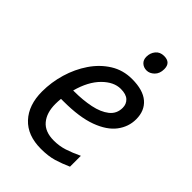

<svg xmlns="http://www.w3.org/2000/svg" viewBox="-219 -831 937 937"><g transform="rotate(45 249.5 -363.0)"><path d="M242 10Q149 10 98.5 -44.5Q48 -99 48 -192Q48 -256 66.5 -318.5Q85 -381 120 -432.5Q155 -484 204.5 -515Q254 -546 316 -546Q392 -546 430.5 -513Q469 -480 469 -421Q469 -369 436.5 -326Q404 -283 335 -257.5Q266 -232 156 -232H139Q138 -223 137.5 -213Q137 -203 137 -195Q137 -134 167 -98.5Q197 -63 258 -63Q296 -63 330 -74Q364 -85 404 -104V-29Q366 -12 329.5 -1Q293 10 242 10ZM152 -303H159Q219 -303 270 -313.5Q321 -324 352 -348.5Q383 -373 383 -414Q383 -440 365.5 -456.5Q348 -473 311 -473Q263 -473 218.5 -428.5Q174 -384 152 -303ZM336 -625Q316 -625 302 -637.5Q288 -650 288 -672Q288 -698 303.5 -717Q319 -736 347 -736Q393 -736 393 -691Q393 -660 375 -642.5Q357 -625 336 -625Z"/></g></svg>

Font: Manna Sans
Style: Italic
Weight: 400
Italic angle: -12°
Designer: Monotype Design Team
Foundry: Monotype Imaging Inc.
Version: Version 2.001.1; ttfautohint (v1.8.2)